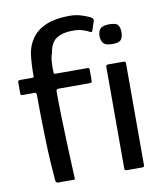

<svg xmlns="http://www.w3.org/2000/svg" viewBox="-81 -778 713 844"><g transform="rotate(-10 275.5 -355.5)"><path d="M99 -10Q96 -44 93 -91Q90 -138 88.5 -191Q87 -244 86 -297Q85 -350 85 -395Q85 -405 77 -405H23Q18 -405 16 -407Q14 -409 14 -414V-462Q14 -468 16 -470Q18 -472 24 -472H78Q83 -472 84 -473.5Q85 -475 85 -482Q85 -533 90 -572.5Q95 -612 117 -644Q141 -678 183 -695Q225 -712 286 -712Q316 -712 341 -703.5Q366 -695 376 -690Q385 -684 387 -681Q389 -678 388 -672L375 -633Q373 -626 370.5 -625Q368 -624 363 -627Q351 -634 331 -640Q311 -646 284 -645Q244 -645 217 -628Q190 -611 183 -567Q176 -547 174.5 -525.5Q173 -504 174 -481Q174 -476 175.5 -474Q177 -472 182 -472H323Q329 -472 331 -470.5Q333 -469 333 -461V-415Q333 -409 330.5 -407Q328 -405 322 -405H183Q178 -405 175.5 -402.5Q173 -400 173 -395Q173 -345 174.5 -288Q176 -231 178 -176.5Q180 -122 182 -78.5Q184 -35 185 -10Q186 -3 185 -1Q184 1 179 1H108Q105 1 102.5 -1.5Q100 -4 99 -10ZM499 -602Q499 -580 490 -568.5Q481 -557 451 -557Q422 -557 411.5 -568.5Q401 -580 401 -602Q401 -622 411.5 -633.5Q422 -645 451 -645Q483 -645 491 -633.5Q499 -622 499 -602ZM495 -9Q495 0 487 0H416Q407 0 407 -9V-463Q407 -472 416 -472H487Q495 -472 495 -463Z"/></g></svg>

Font: Glory Medium
Style: Regular
Weight: 500
Designer: Robert Leuschke
Foundry: Robert Leuschke
Version: Version 1.011